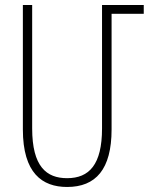

<svg xmlns="http://www.w3.org/2000/svg" viewBox="-20 -734 604 764"><path d="M247 10C361 10 424 -60 424 -219V-679H552V-714H386V-223C386 -79 335 -25 247 -25C165 -25 108 -71 108 -223V-714H71V-219C71 -45 148 10 247 10Z"/></svg>

Font: Noto Sans Armenian ExtraCondensed ExtraLight
Style: Regular
Weight: 200
Width: 2
Designer: Monotype Design Team
Foundry: Monotype Imaging Inc.
Version: Version 2.008